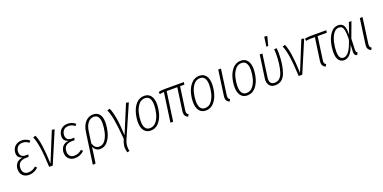

<svg xmlns="http://www.w3.org/2000/svg" viewBox="-11 -1768 5954 2982"><g transform="rotate(-20 2966.0 -277.0)"><path d="M35 -128Q35 -188 69.5 -229.5Q104 -271 171 -277Q132 -288 110.5 -312Q89 -336 89 -380Q89 -417 106.5 -452Q124 -487 160 -509.5Q196 -532 248 -532Q319 -532 375 -483L350 -456Q326 -475 302.5 -484.5Q279 -494 248 -494Q191 -494 163 -460Q135 -426 135 -380Q135 -339 158.5 -315.5Q182 -292 231 -292H273L261 -254H224Q82 -254 82 -128Q82 -82 107.5 -55.5Q133 -29 177 -29Q216 -29 245 -41.5Q274 -54 306 -80L329 -52Q264 11 175 11Q113 11 74 -27Q35 -65 35 -128Z M546 -39 746 -528 789 -518 569 0H510Q500 -212 481 -332.5Q462 -453 432 -515L475 -527Q535 -397 546 -39Z M795 -128Q795 -188 829.5 -229.5Q864 -271 931 -277Q892 -288 870.5 -312Q849 -336 849 -380Q849 -417 866.5 -452Q884 -487 920 -509.5Q956 -532 1008 -532Q1079 -532 1135 -483L1110 -456Q1086 -475 1062.5 -484.5Q1039 -494 1008 -494Q951 -494 923 -460Q895 -426 895 -380Q895 -339 918.5 -315.5Q942 -292 991 -292H1033L1021 -254H984Q842 -254 842 -128Q842 -82 867.5 -55.5Q893 -29 937 -29Q976 -29 1005 -41.5Q1034 -54 1066 -80L1089 -52Q1024 11 935 11Q873 11 834 -27Q795 -65 795 -128Z M1567 -354Q1567 -272 1544.5 -188Q1522 -104 1473.5 -46.5Q1425 11 1350 11Q1312 11 1284.5 -9.5Q1257 -30 1242 -65L1205 197L1158 203L1231 -312Q1246 -417 1298.5 -474.5Q1351 -532 1427 -532Q1495 -532 1531 -485.5Q1567 -439 1567 -354ZM1520 -354Q1520 -494 1425 -494Q1368 -494 1327.5 -444.5Q1287 -395 1275 -303L1249 -117Q1279 -29 1350 -29Q1410 -29 1448 -81.5Q1486 -134 1503 -209Q1520 -284 1520 -354Z M1778 -61 1972 -528 2015 -518 1792 -9Q1774 31 1766 62.5Q1758 94 1758 126Q1758 162 1766 195L1728 203Q1714 161 1714 119Q1714 62 1747 -13Q1730 -221 1709 -337Q1688 -453 1658 -515L1702 -527Q1731 -464 1750.5 -354.5Q1770 -245 1778 -61Z M2041 -178Q2041 -258 2065 -339.5Q2089 -421 2141.5 -476.5Q2194 -532 2272 -532Q2342 -532 2379.5 -482Q2417 -432 2417 -344Q2417 -264 2393 -182Q2369 -100 2317 -44.5Q2265 11 2187 11Q2117 11 2079 -39.5Q2041 -90 2041 -178ZM2371 -347Q2371 -419 2345.5 -456.5Q2320 -494 2271 -494Q2207 -494 2165.5 -442.5Q2124 -391 2106 -317.5Q2088 -244 2088 -175Q2088 -103 2113.5 -66Q2139 -29 2188 -29Q2252 -29 2293 -80.5Q2334 -132 2352.5 -205.5Q2371 -279 2371 -347Z M2796 -106Q2794 -96 2794 -79Q2794 -60 2801 -48.5Q2808 -37 2824 -28L2805 7Q2775 -7 2761.5 -26.5Q2748 -46 2748 -77Q2748 -96 2750 -107L2803 -482H2627L2559 0H2514L2582 -482Q2559 -482 2545 -480Q2531 -478 2512 -473L2505 -510Q2541 -522 2600 -522H2926L2920 -482H2849Z M2952 -178Q2952 -258 2976 -339.5Q3000 -421 3052.5 -476.5Q3105 -532 3183 -532Q3253 -532 3290.5 -482Q3328 -432 3328 -344Q3328 -264 3304 -182Q3280 -100 3228 -44.5Q3176 11 3098 11Q3028 11 2990 -39.5Q2952 -90 2952 -178ZM3282 -347Q3282 -419 3256.5 -456.5Q3231 -494 3182 -494Q3118 -494 3076.5 -442.5Q3035 -391 3017 -317.5Q2999 -244 2999 -175Q2999 -103 3024.5 -66Q3050 -29 3099 -29Q3163 -29 3204 -80.5Q3245 -132 3263.5 -205.5Q3282 -279 3282 -347Z M3482 -106Q3480 -96 3480 -79Q3480 -60 3487 -48.5Q3494 -37 3509 -28L3491 7Q3461 -7 3447.5 -26.5Q3434 -46 3434 -77Q3434 -96 3436 -107L3494 -522H3539Z M3638 -178Q3638 -258 3662 -339.5Q3686 -421 3738.5 -476.5Q3791 -532 3869 -532Q3939 -532 3976.5 -482Q4014 -432 4014 -344Q4014 -264 3990 -182Q3966 -100 3914 -44.5Q3862 11 3784 11Q3714 11 3676 -39.5Q3638 -90 3638 -178ZM3968 -347Q3968 -419 3942.5 -456.5Q3917 -494 3868 -494Q3804 -494 3762.5 -442.5Q3721 -391 3703 -317.5Q3685 -244 3685 -175Q3685 -103 3710.5 -66Q3736 -29 3785 -29Q3849 -29 3890 -80.5Q3931 -132 3949.5 -205.5Q3968 -279 3968 -347Z M4465 -444Q4465 -247 4417 -118Q4369 11 4245 11Q4187 11 4155.5 -24Q4124 -59 4124 -115Q4124 -123 4126 -141L4180 -522H4224L4171 -140Q4169 -122 4169 -114Q4169 -73 4190 -51Q4211 -29 4249 -29Q4347 -29 4384.5 -152Q4422 -275 4422 -444Q4422 -487 4418 -522H4461Q4465 -468 4465 -444ZM4340 -757 4389 -753 4349 -600H4318Z M4670 -39 4870 -528 4913 -518 4693 0H4634Q4624 -212 4605 -332.5Q4586 -453 4556 -515L4599 -527Q4659 -397 4670 -39Z M5070 -106Q5068 -96 5068 -80Q5068 -61 5075 -49.5Q5082 -38 5098 -28L5079 7Q5049 -7 5035.5 -27Q5022 -47 5022 -79Q5022 -87 5024 -107L5077 -482H5011Q4967 -482 4930 -473L4923 -510Q4960 -522 5016 -522H5280L5274 -482H5123Z M5589 -334 5653 -522H5696L5601 -266L5594 -81Q5594 -59 5600 -48.5Q5606 -38 5619 -32L5598 6Q5549 -7 5553 -69L5559 -184Q5525 -84 5482.5 -36.5Q5440 11 5383 11Q5327 11 5296 -32.5Q5265 -76 5265 -158Q5265 -242 5288 -328.5Q5311 -415 5359 -473.5Q5407 -532 5478 -532Q5538 -532 5565.5 -487.5Q5593 -443 5589 -334ZM5312 -158Q5312 -29 5387 -29Q5434 -29 5476 -81.5Q5518 -134 5560 -265L5561 -307Q5561 -380 5552 -420.5Q5543 -461 5525 -477.5Q5507 -494 5476 -494Q5423 -494 5385.5 -441Q5348 -388 5330 -310Q5312 -232 5312 -158Z M5822 -106Q5820 -96 5820 -79Q5820 -60 5827 -48.5Q5834 -37 5849 -28L5831 7Q5801 -7 5787.5 -26.5Q5774 -46 5774 -77Q5774 -96 5776 -107L5834 -522H5879Z"/></g></svg>

Font: Fira Sans Extra Condensed ExtraLight
Style: Italic
Weight: 275
Width: 3
Italic angle: -8°
Designer: Carrois Corporate & Edenspiekermann AG
Foundry: Carrois Corporate GbR & Edenspiekermann AG
Version: Version 4.203